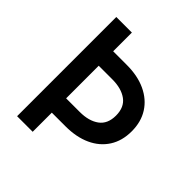

<svg xmlns="http://www.w3.org/2000/svg" viewBox="-192 -829 958 958"><g transform="rotate(45 287.5 -350.0)"><path d="M80 -700H190V-568H286Q363 -568 419.5 -541.5Q476 -515 507 -466.5Q538 -418 538 -351Q538 -284 507 -235.5Q476 -187 419.5 -161Q363 -135 286 -135H190V0H80ZM286 -466H190V-236H286Q350 -236 388.5 -264Q427 -292 427 -351Q427 -410 388.5 -438Q350 -466 286 -466Z"/></g></svg>

Font: Jost* Medium
Style: Regular
Weight: 500
Version: Version 3.7